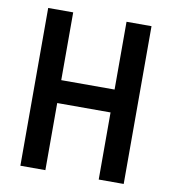

<svg xmlns="http://www.w3.org/2000/svg" viewBox="-79 -762 744 831"><g transform="rotate(10 293.0 -346.5)"><path d="M410.2 0V-693.4H520V0ZM65.9 0V-693.4H175.8V0ZM86.4 -294.9V-395.5H502V-294.9Z"/></g></svg>

Font: Cascadia Code Medium
Style: Regular
Weight: 500
Monospace: yes
Designer: Aaron Bell
Foundry: Saja Typeworks
Version: Version 2407.024